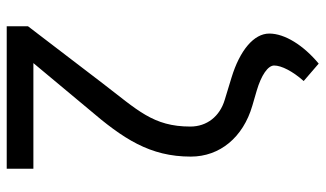

<svg xmlns="http://www.w3.org/2000/svg" viewBox="-216 -551 955 563"><g transform="rotate(-90 261.5 -269.5)"><path d="M465.9 -727.3H48.3V-649.1H358L223 -487.2C136.4 -386 83.8 -307.9 83.8 -187.5C83.8 -102.3 140.3 -34.1 233 -7.1L277 5.7C322.8 19.2 350.9 38.7 350.9 56.8C350.9 78.5 333.8 111.5 305.4 143.5L356.5 187.5C410.2 142.8 444.6 88.1 444.6 42.6C444.6 -2.5 395.6 -43.7 315.3 -68.2L250 -88.1C201.7 -102.6 171.9 -140.3 171.9 -188.9C171.9 -298.3 220.2 -343.4 299.7 -447.4L465.9 -664.8Z"/></g></svg>

Font: Margiela Sans
Style: Regular
Weight: 400
Designer: Stefan Endress, Andreas Faust
Version: Version 1.100;FEAKit 1.0